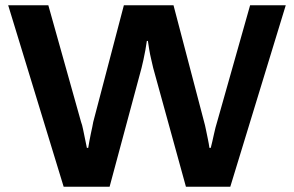

<svg xmlns="http://www.w3.org/2000/svg" viewBox="-20 -707 1113 727"><path d="M221 0 11 -687H163L287 -245Q291 -235 294.5 -217.5Q298 -200 302 -181Q306 -162 309 -147H314Q316 -159 318.5 -173Q321 -187 324 -201Q327 -215 329.5 -226.5Q332 -238 333 -245L449 -687H637L753 -245Q756 -235 759.5 -217.5Q763 -200 767 -181Q771 -162 773 -147H778Q781 -158 784 -171.5Q787 -185 790 -198.5Q793 -212 796 -224Q799 -236 802 -245L927 -687H1062L852 0H684L560 -450Q557 -464 552.5 -482.5Q548 -501 545 -519.5Q542 -538 540 -552H536Q534 -537 530.5 -517.5Q527 -498 523 -480Q519 -462 516 -450L395 0Z"/></svg>

Font: Archivo SemiExpanded SemiBold
Style: Regular
Weight: 600
Width: 6
Designer: Hector Gatti
Foundry: Omnibus-Type
Version: Version 2.001